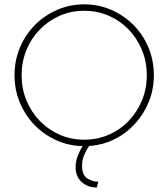

<svg xmlns="http://www.w3.org/2000/svg" viewBox="-20 -653 762 869"><path d="M418.1 195.8Q377.8 195.8 350 171.2Q322.2 146.5 322.2 102.8Q322.2 78.5 331.2 54.2Q340.3 29.9 354.2 8.3Q290.3 6.9 234.4 -18.4Q178.5 -43.8 136.1 -87.5Q93.8 -131.2 69.8 -188.9Q45.8 -246.5 45.8 -312.5Q45.8 -379.2 70.1 -437.5Q94.4 -495.8 137.8 -539.6Q181.2 -583.3 238.5 -608.3Q295.8 -633.3 361.1 -633.3Q426.4 -633.3 483.7 -608.3Q541 -583.3 584.4 -539.6Q627.8 -495.8 652.1 -437.5Q676.4 -379.2 676.4 -312.5Q676.4 -248.6 653.8 -192.7Q631.2 -136.8 591.3 -93.1Q551.4 -49.3 498.3 -22.9Q445.1 3.5 383.3 7.6Q368.8 29.2 360.1 50.7Q351.4 72.2 351.4 96.5Q351.4 138.2 374.3 153.8Q397.2 169.4 425 169.4ZM361.1 -20.8Q420.8 -20.8 472.6 -43.4Q524.3 -66 562.8 -106.2Q601.4 -146.5 622.9 -199.3Q644.4 -252.1 644.4 -312.5Q644.4 -372.9 622.9 -425.7Q601.4 -478.5 562.8 -518.8Q524.3 -559 472.6 -581.6Q420.8 -604.2 361.1 -604.2Q301.4 -604.2 250 -581.6Q198.6 -559 159.7 -518.8Q120.8 -478.5 99.3 -425.7Q77.8 -372.9 77.8 -312.5Q77.8 -252.1 99.3 -199.3Q120.8 -146.5 159.7 -106.2Q198.6 -66 250 -43.4Q301.4 -20.8 361.1 -20.8Z"/></svg>

Font: Afacad Flux Thin
Style: Regular
Weight: 250
Designer: Kristian Moeller
Foundry: Dicotype
Version: Version 1.100